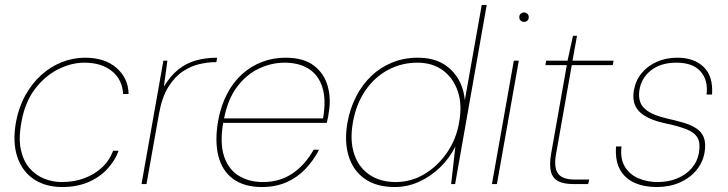

<svg xmlns="http://www.w3.org/2000/svg" viewBox="-20 -740 2926 772"><path d="M230 12Q163 12 116 -19.5Q69 -51 49.5 -109.5Q30 -168 44 -248Q55 -308 81.5 -356Q108 -404 145.5 -438Q183 -472 228.5 -490Q274 -508 322 -508Q402 -508 449 -466.5Q496 -425 497 -362H475Q472 -420 430 -454Q388 -488 319 -488Q267 -488 214 -461.5Q161 -435 120.5 -382Q80 -329 66 -248Q54 -183 64 -137.5Q74 -92 99 -63.5Q124 -35 158 -21.5Q192 -8 228 -8Q277 -8 318 -23Q359 -38 389.5 -66Q420 -94 435 -134H457Q442 -93 410.5 -59.5Q379 -26 333.5 -7Q288 12 230 12Z M549 0 637 -496H653L639 -392Q665 -435 697 -460.5Q729 -486 768 -497Q807 -508 853 -508L850 -490H844Q817 -490 783 -482.5Q749 -475 716 -453.5Q683 -432 657 -390.5Q631 -349 619 -281L569 0Z M1033 12Q962 12 917.5 -20.5Q873 -53 858 -113Q843 -173 857 -254Q868 -314 892.5 -361.5Q917 -409 953 -441.5Q989 -474 1033.5 -491Q1078 -508 1128 -508Q1201 -508 1242.5 -476Q1284 -444 1298 -392.5Q1312 -341 1301 -282Q1300 -272 1298 -264.5Q1296 -257 1294 -246H867L870 -264H1279Q1292 -340 1276 -389.5Q1260 -439 1221 -463.5Q1182 -488 1124 -488Q1072 -488 1021.5 -464.5Q971 -441 933 -390.5Q895 -340 880 -259L878 -250Q863 -165 881 -111.5Q899 -58 940.5 -33Q982 -8 1037 -8Q1105 -8 1156 -42.5Q1207 -77 1241 -138H1263Q1240 -94 1207.5 -60Q1175 -26 1131.5 -7Q1088 12 1033 12Z M1567 12Q1493 12 1446 -21.5Q1399 -55 1381.5 -113.5Q1364 -172 1377 -247Q1387 -303 1411.5 -351Q1436 -399 1472.5 -434Q1509 -469 1556.5 -488.5Q1604 -508 1661 -508Q1743 -508 1792.5 -460.5Q1842 -413 1849 -337L1917 -720H1937L1810 0H1794L1811 -151Q1787 -103 1749 -66.5Q1711 -30 1664.5 -9Q1618 12 1567 12ZM1571 -8Q1633 -8 1686.5 -40Q1740 -72 1777.5 -126.5Q1815 -181 1826 -248Q1839 -318 1821 -372Q1803 -426 1761 -457Q1719 -488 1658 -488Q1595 -488 1540.5 -459Q1486 -430 1449 -376Q1412 -322 1399 -248Q1386 -175 1404 -121Q1422 -67 1465.5 -37.5Q1509 -8 1571 -8Z M1958 0 2046 -496H2066L1978 0ZM2087 -652Q2080 -652 2074 -657Q2068 -662 2068 -671Q2068 -680 2074 -685Q2080 -690 2087 -690Q2094 -690 2100 -685Q2106 -680 2106 -671Q2106 -662 2100.5 -657Q2095 -652 2087 -652Z M2284 0Q2248 0 2225.5 -11Q2203 -22 2195.5 -49Q2188 -76 2196 -122L2259 -478H2173L2176 -496H2262L2284 -596H2300L2282 -496H2447L2444 -478H2279L2216 -122Q2206 -67 2223.5 -42.5Q2241 -18 2291 -18H2349L2345 0Z M2620 12Q2570 12 2531.5 -5Q2493 -22 2473 -58Q2453 -94 2457 -151H2479Q2473 -101 2493 -69Q2513 -37 2548.5 -22.5Q2584 -8 2624 -8Q2667 -8 2702.5 -22.5Q2738 -37 2761 -63.5Q2784 -90 2790 -124Q2797 -164 2785 -185.5Q2773 -207 2742 -219.5Q2711 -232 2660 -243Q2621 -251 2594 -263Q2567 -275 2551 -291Q2535 -307 2529.5 -328.5Q2524 -350 2529 -378Q2536 -417 2560 -446Q2584 -475 2621 -491.5Q2658 -508 2704 -508Q2770 -508 2809 -471Q2848 -434 2843 -360H2821Q2828 -417 2797 -452.5Q2766 -488 2700 -488Q2637 -488 2598 -457.5Q2559 -427 2551 -378Q2547 -353 2553.5 -331.5Q2560 -310 2585 -293Q2610 -276 2660 -264Q2696 -256 2727 -247Q2758 -238 2779.5 -224Q2801 -210 2810 -187Q2819 -164 2813 -127Q2806 -87 2780 -55.5Q2754 -24 2713 -6Q2672 12 2620 12Z"/></svg>

Font: DM Sans 24pt Thin
Style: Italic
Weight: 250
Italic angle: -10°
Designer: Colophon Foundry, Jonny Pinhorn
Foundry: Colophon Foundry
Version: Version 4.004;gftools[0.9.30]